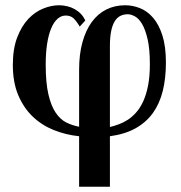

<svg xmlns="http://www.w3.org/2000/svg" viewBox="-20 -520 688 730"><path d="M610.8 -282.2Q610.8 -343.8 597.4 -385.5Q584 -427.2 562 -452.6Q540 -478 512.2 -489Q484.4 -500 456.1 -500Q416.5 -500 384.3 -483.9Q352.1 -467.8 329.1 -436.5Q306.2 -405.3 293.5 -359.6Q280.8 -314 280.8 -254.9V-38.1Q254.9 -43 231.9 -54.4Q209 -65.9 191.7 -91.6Q174.3 -117.2 164.1 -160.9Q153.8 -204.6 153.8 -274.9Q153.8 -319.3 159.2 -353.8Q164.6 -388.2 174.6 -412.1Q184.6 -436 198.7 -448.5Q212.9 -460.9 230 -460.9Q248.5 -460.9 259.8 -450.2Q271 -439.5 283.2 -418.9L304.2 -441.9Q298.3 -455.6 288.3 -466.3Q278.3 -477.1 265.1 -484.6Q252 -492.2 236.3 -496.1Q220.7 -500 204.1 -500Q175.3 -500 144.3 -487.5Q113.3 -475.1 87.6 -448Q62 -420.9 45.4 -377.7Q28.8 -334.5 28.8 -272.9Q28.8 -207 49.3 -158.4Q69.8 -109.9 104.2 -76.9Q138.7 -43.9 184.3 -25.6Q230 -7.3 280.8 -2V189.9H397.9V-2Q455.1 -9.8 495.4 -32.2Q535.6 -54.7 561.3 -90.3Q586.9 -126 598.9 -174.3Q610.8 -222.7 610.8 -282.2ZM549.8 -275.9Q549.8 -229.5 543 -194.8Q536.1 -160.2 524.7 -135Q513.2 -109.9 498 -92.8Q482.9 -75.7 466.1 -64.7Q449.2 -53.7 431.6 -47.4Q414.1 -41 397.9 -37.1V-345.2Q397.9 -378.4 402.6 -401.4Q407.2 -424.3 416 -438.7Q424.8 -453.1 437.5 -459.5Q450.2 -465.8 465.8 -465.8Q478 -465.8 492.9 -457.8Q507.8 -449.7 520.3 -428.7Q532.7 -407.7 541.3 -370.6Q549.8 -333.5 549.8 -275.9Z"/></svg>

Font: Galatia SIL
Style: Bold
Weight: 700
Designer: Development by SIL's NRSI team
Version: Version 2.1